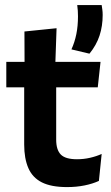

<svg xmlns="http://www.w3.org/2000/svg" viewBox="-20 -732 441 762"><path d="M383.5 -712Q384.5 -705 386 -694.8Q387.5 -684.5 387.5 -672.5Q387.5 -628.5 375 -590.5Q362.5 -552.5 335 -519L263.5 -536Q276.5 -564.5 283 -596.8Q289.5 -629 289.5 -667.5Q289.5 -679 288.8 -689.5Q288 -700 286.5 -712ZM246 10.5Q183.5 10.5 146.2 -8.2Q109 -27 92.5 -65Q76 -103 76 -158.5V-444.5H203V-177.5Q203 -137.5 221.2 -118.8Q239.5 -100 285.5 -100Q312.5 -100 337.5 -105.8Q362.5 -111.5 383.5 -121L372.5 -14Q347.5 -2.5 315.2 4Q283 10.5 246 10.5ZM5 -385.5V-486.5H379L368 -385.5ZM77.5 -477 77 -607 204.5 -620 199.5 -477Z"/></svg>

Font: Anek Latin Medium SemiBold
Style: Regular
Weight: 600
Version: Version 1.003